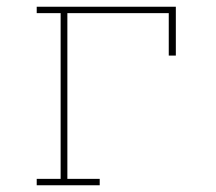

<svg xmlns="http://www.w3.org/2000/svg" viewBox="-20 -550 640 570"><path d="M89 0V-19H160V-511H89V-530H502V-385H481V-511H180V-19H276V0Z"/></svg>

Font: Iosevka Slab Thin Extended
Style: Regular
Weight: 100
Width: 7
Monospace: yes
Designer: Belleve Invis
Foundry: Belleve Invis
Version: Version 11.1.1; ttfautohint (v1.8.3)